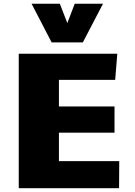

<svg xmlns="http://www.w3.org/2000/svg" viewBox="-20 -995 712 1015"><path d="M79.1 0V-710.9H600.1L588.9 -572.8H291.5V-432.1H585.4V-293.5H291.5V-143.1H610.4L609.4 0ZM252.9 -771 147 -975.1H296.4L335.9 -873L375 -975.1H524.4L418 -771Z"/></svg>

Font: Comme Black
Style: Regular
Weight: 900
Version: Version 1.000;gftools[0.9.27]